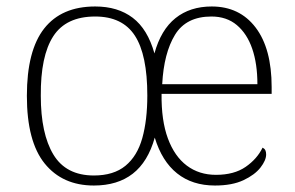

<svg xmlns="http://www.w3.org/2000/svg" viewBox="-20 -563 912 593"><path d="M270 10Q173 10 118 -58Q63 -126 63 -267Q63 -407 116.5 -475Q170 -543 274 -543Q344 -543 390 -508Q436 -473 457 -398Q477 -471 522 -507Q567 -543 634 -543Q720 -543 769.5 -478Q819 -413 819 -294V-273H479Q478 -191 498.5 -135.5Q519 -80 557 -51.5Q595 -23 647 -23Q703 -23 738.5 -47.5Q774 -72 791 -107Q797 -104 799.5 -99Q802 -94 802 -86Q802 -68 784.5 -45.5Q767 -23 732 -6.5Q697 10 644 10Q574 10 527 -27.5Q480 -65 458 -138Q437 -63 390 -26.5Q343 10 270 10ZM270 -21Q331 -21 367.5 -51Q404 -81 419.5 -136.5Q435 -192 435 -268Q435 -394 396.5 -453Q358 -512 274 -512Q184 -512 144.5 -451Q105 -390 106 -267Q106 -150 145 -85.5Q184 -21 270 -21ZM775 -303Q775 -366 759 -412.5Q743 -459 711.5 -485.5Q680 -512 633 -512Q555 -512 520.5 -455.5Q486 -399 481 -303Z"/></svg>

Font: Noto Serif Hebrew ExtraLight
Style: Regular
Weight: 250
Version: Version 2.003